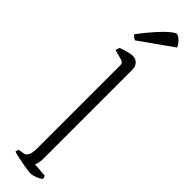

<svg xmlns="http://www.w3.org/2000/svg" viewBox="-356 -1014 987 987"><g transform="rotate(45 138.0 -520.0)"><path d="M180 0Q173 0 155.5 -2.5Q138 -5 117 -9Q96 -13 77 -17Q58 -21 47 -25Q47 -33 50 -38Q53 -43 54 -44L81 -48Q98 -50 106 -67Q114 -84 114 -119V-720Q114 -728 110.5 -734Q107 -740 96 -743L42 -758Q43 -766 45.5 -772Q48 -778 49 -781Q59 -785 74 -789.5Q89 -794 103.5 -797Q118 -800 125 -800Q148 -800 161 -785Q174 -770 174 -746V-105Q174 -84 170.5 -69.5Q167 -55 164 -50L240 -44Q242 -41 244 -36Q246 -31 246 -26Q240 -20 228 -14Q216 -8 202.5 -4Q189 0 180 0ZM77 -864Q68 -867 61.5 -873Q55 -879 52 -884Q86 -929 117.5 -964.5Q149 -1000 173 -1020Q197 -1040 205 -1040Q212 -1040 222.5 -1032.5Q233 -1025 242.5 -1014Q252 -1003 256 -991Z"/></g></svg>

Font: Texturina 12pt Thin
Style: Regular
Weight: 250
Designer: Guillermo Torres Carreño
Foundry: Omnibus-Type
Version: Version 1.002